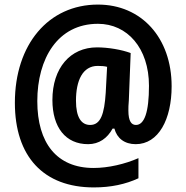

<svg xmlns="http://www.w3.org/2000/svg" viewBox="-20 -736 814 839"><path d="M730 -359C730 -571 598 -716 408 -716C192 -716 45 -542 45 -287C45 -52 170 83 390 83C465 83 529 69 585 43V-45C526 -19 453 -2 389 -2C228 -2 143 -111 143 -294C143 -480 232 -632 408 -632C536 -632 631 -526 631 -361C631 -246 611 -190 574 -190C555 -190 541 -205 541 -253C541 -260 541 -280 543 -298L551 -504C513 -519 451 -529 404 -529C287 -529 209 -439 209 -299C209 -179 267 -106 365 -106C413 -106 449 -132 472 -174H480C491 -132 524 -106 573 -106C673 -106 730 -215 730 -359ZM312 -296C312 -384 341 -448 407 -448C423 -448 437 -447 448 -444L442 -331C436 -238 420 -190 374 -190C336 -190 312 -222 312 -296Z"/></svg>

Font: Noto Sans Gujarati UI Condensed
Style: Bold
Weight: 700
Width: 3
Designer: Jelle Bosma - Monotype Design Team, Universal Thirst
Foundry: Monotype Imaging Inc.
Version: Version 2.106